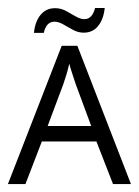

<svg xmlns="http://www.w3.org/2000/svg" viewBox="-20 -466 352 486"><path d="M266.1 0 224.1 -107.9H85.9L44.4 0H0L136.2 -350.1H175.8L311.5 0ZM171.9 -252.4Q169.9 -258.3 163.8 -276.9Q157.7 -295.4 155.3 -304.7Q151.9 -289.6 147.5 -275.1Q143.1 -260.7 140.1 -252.4L100.6 -147H210.9ZM65.9 -382.8Q68.8 -411.6 82.8 -428.5Q96.7 -445.3 119.6 -445.3Q134.3 -445.3 147.2 -438.2Q160.2 -431.2 171.9 -424.3Q183.6 -417.5 193.8 -417.5Q213.4 -417.5 220.7 -445.8H245.1Q242.2 -417.5 228.5 -400.4Q214.8 -383.3 191.9 -383.3Q178.2 -383.3 165.3 -390.1Q152.3 -397 140.4 -404.1Q128.4 -411.1 117.7 -411.1Q97.2 -411.1 90.8 -382.8Z"/></svg>

Font: NotoSansOldHungarianUI
Style: Regular
Weight: 400
Designer: Monotype Design Team
Foundry: Monotype Imaging Inc.
Version: Version 1001.000; ttfautohint (v1.8.4.7-5d5b)